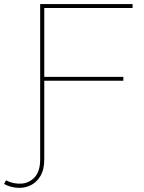

<svg xmlns="http://www.w3.org/2000/svg" viewBox="-50 -720 703 937"><path d="M-30 178 -21 160Q17 179 55.5 176Q94 173 120 144Q146 115 146 58V-700H597V-681H166V58Q166 108 147 139.5Q128 171 98 185Q68 199 34 196.5Q0 194 -30 178ZM161 -326V-345H552V-326Z"/></svg>

Font: Montserrat Thin
Style: Regular
Weight: 100
Designer: Julieta Ulanovsky
Foundry: Julieta Ulanovsky
Version: Version 9.000